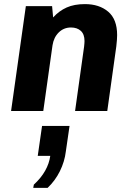

<svg xmlns="http://www.w3.org/2000/svg" viewBox="-20 -541 640 936"><path d="M34 0 106 -511H234L239 -456Q268 -488 305 -504.5Q342 -521 394 -521Q464 -521 507.5 -484Q551 -447 551 -370Q551 -360 550 -346Q549 -332 547 -315L503 0H346L390 -314Q391 -323 391.5 -330Q392 -337 392 -341Q392 -374 374 -390.5Q356 -407 326 -407Q291 -407 266.5 -383Q242 -359 236 -320L191 0ZM142 375 145 359Q180 327 200 291.5Q220 256 225 219H164L185 73H319L301 197Q295 247 272 293.5Q249 340 212 375Z"/></svg>

Font: Chivo Mono
Style: Bold Italic
Weight: 700
Italic angle: -8.05°
Monospace: yes
Version: Version 1.008